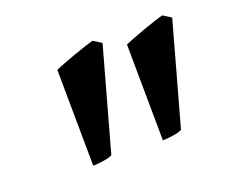

<svg xmlns="http://www.w3.org/2000/svg" viewBox="-62 -789 559 473"><g transform="rotate(-20 217.5 -553.0)"><path d="M162.6 -417.5Q158.7 -415 152.1 -413.3Q145.5 -411.6 138.4 -410.6Q131.3 -409.7 124.3 -408.9Q117.2 -408.2 111.8 -408.2L109.4 -660.2Q115.2 -663.1 130.4 -668.9Q145.5 -674.8 162.6 -680.9Q179.7 -687 194.8 -691.9Q210 -696.8 215.3 -698.2L236.8 -684.6ZM345.2 -417.5Q341.3 -415 334.7 -413.3Q328.1 -411.6 321 -410.6Q314 -409.7 306.9 -408.9Q299.8 -408.2 294.4 -408.2L292 -660.2Q297.9 -663.1 313 -668.9Q328.1 -674.8 345.2 -680.9Q362.3 -687 377.4 -691.9Q392.6 -696.8 397.9 -698.2L419.4 -684.6Z"/></g></svg>

Font: Gentium Basic
Style: Bold Italic
Weight: 700
Italic angle: -8°
Designer: J. Victor Gaultney and Annie Olsen
Foundry: SIL International
Version: Version 1.102; 2013; Maintenance release